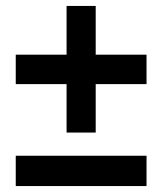

<svg xmlns="http://www.w3.org/2000/svg" viewBox="-20 -632 545 646"><path d="M302 -448H473V-349H302V-186H204V-349H33V-448H204V-612H302ZM33 -6V-108H473V-6Z"/></svg>

Font: Argentum Sans SemiBold
Style: Regular
Weight: 600
Designer: Julieta Ulanovsky (Modified by Cristiano Sobral)
Foundry: Julieta Ulanovsky
Version: Version 5.001;November 22, 2018;FontCreator 11.5.0.2425 64-b